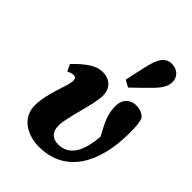

<svg xmlns="http://www.w3.org/2000/svg" viewBox="-234 -895 1015 1015"><g transform="rotate(45 273.5 -388.0)"><path d="M250 16C444 16 538 -145 538 -375C538 -427 536 -447 527 -475C515 -490 492 -502 469 -503C419 -507 384 -475 384 -424C384 -367 400 -330 443 -252C433 -131 393 -65 313 -65C269 -65 244 -89 244 -139C244 -199 299 -350 299 -413C299 -469 265 -503 208 -503C165 -503 118 -474 57 -410L75 -372C87 -378 102 -383 110 -383C126 -383 132 -376 132 -358C132 -318 80 -218 80 -124C80 -29 167 16 250 16ZM324 -560 362 -539C397 -572 428 -602 460 -635C492 -668 508 -696 508 -726C508 -767 476 -792 437 -792C402 -792 374 -772 356 -703C345 -661 334 -607 324 -560Z"/></g></svg>

Font: Source Serif Pro Black
Style: Italic
Weight: 900
Italic angle: -12°
Designer: Frank Grießhammer
Foundry: Adobe Systems Incorporated
Version: Version 3.001;hotconv 1.0.111;makeotfexe 2.5.65597